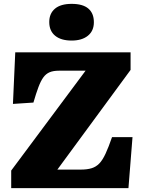

<svg xmlns="http://www.w3.org/2000/svg" viewBox="-20 -974 742 994"><path d="M38 0V-91L423 -608H285Q256 -608 237 -600Q218 -592 204.5 -573.5Q191 -555 179 -523Q167 -491 153 -443L47 -436L59 -703H656V-612L277 -96H398Q431 -96 454 -103Q477 -110 494 -127.5Q511 -145 526.5 -178.5Q542 -212 560 -264H666L645 0ZM351 -764Q296 -764 265.5 -789Q235 -814 235 -860Q235 -904 264.5 -929Q294 -954 351 -954Q409 -954 437.5 -929.5Q466 -905 466 -859Q466 -814 435 -789Q404 -764 351 -764Z"/></svg>

Font: Literata 18pt ExtraBold
Style: Regular
Weight: 800
Designer: Latin by Veronika Burian and Jose Scaglione. Greek by Irene Vlachou. Cyrillic by Vera Evstafieva.
Foundry: TypeTogether
Version: Version 3.103;gftools[0.9.29]